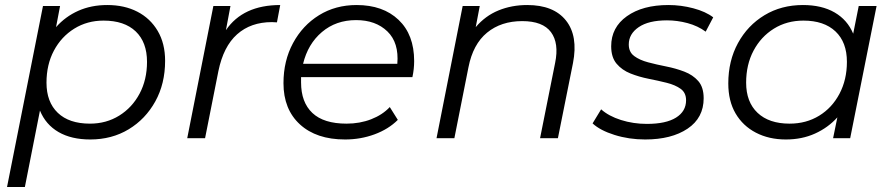

<svg xmlns="http://www.w3.org/2000/svg" viewBox="-20 -550 3554 764"><path d="M339 5Q264 5 213 -24.5Q162 -54 139 -110L79 194H8L151 -526H219L203 -442Q240 -484 291.5 -507Q343 -530 407 -530Q475 -530 526.5 -503.5Q578 -477 607.5 -427Q637 -377 637 -308Q637 -217 598 -146.5Q559 -76 492 -35.5Q425 5 339 5ZM338 -58Q403 -58 454.5 -90Q506 -122 535.5 -177.5Q565 -233 565 -304Q565 -382 520 -425Q475 -468 392 -468Q327 -468 275.5 -436Q224 -404 194.5 -348.5Q165 -293 165 -221Q165 -144 210 -101Q255 -58 338 -58Z M725 0 829 -526H897L879 -430Q947 -530 1095 -530L1082 -461Q1077 -461 1072.5 -461.5Q1068 -462 1062 -462Q978 -462 923.5 -413.5Q869 -365 849 -267L796 0Z M1353 5Q1239 5 1173.5 -55Q1108 -115 1108 -219Q1108 -308 1146 -378.5Q1184 -449 1249.5 -489.5Q1315 -530 1399 -530Q1504 -530 1566 -471Q1628 -412 1628 -307Q1628 -275 1621 -243H1178Q1178 -233 1178 -222Q1178 -143 1223 -100.5Q1268 -58 1359 -58Q1412 -58 1457 -75.5Q1502 -93 1531 -124L1563 -73Q1526 -36 1470.5 -15.5Q1415 5 1353 5ZM1186 -296H1561Q1568 -380 1521.5 -425Q1475 -470 1397 -470Q1317 -470 1261 -422.5Q1205 -375 1186 -296Z M2078 -530Q2183 -530 2232 -468.5Q2281 -407 2260 -299L2200 0H2129L2189 -300Q2205 -378 2172.5 -422Q2140 -466 2058 -466Q1974 -466 1918 -420Q1862 -374 1844 -282L1788 0H1717L1821 -526H1889L1873 -442Q1911 -487 1963.5 -508.5Q2016 -530 2078 -530Z M2547 5Q2483 5 2425.5 -13Q2368 -31 2338 -59L2372 -115Q2402 -88 2451 -72.5Q2500 -57 2554 -57Q2630 -57 2670 -82Q2710 -107 2710 -151Q2710 -181 2688.5 -196.5Q2667 -212 2633 -220.5Q2599 -229 2561 -236.5Q2523 -244 2489 -257.5Q2455 -271 2433.5 -296.5Q2412 -322 2412 -366Q2412 -441 2474.5 -485.5Q2537 -530 2640 -530Q2690 -530 2739 -517Q2788 -504 2818 -481L2788 -424Q2757 -447 2716 -458Q2675 -469 2634 -469Q2561 -469 2521.5 -442Q2482 -415 2482 -373Q2482 -343 2503.5 -327Q2525 -311 2559 -302Q2593 -293 2631 -285.5Q2669 -278 2703 -265Q2737 -252 2758.5 -227.5Q2780 -203 2780 -159Q2780 -81 2716 -38Q2652 5 2547 5Z M3107 5Q3040 5 2988 -22Q2936 -49 2907 -98.5Q2878 -148 2878 -218Q2878 -308 2916.5 -378.5Q2955 -449 3022 -489.5Q3089 -530 3175 -530Q3250 -530 3301 -500.5Q3352 -471 3375 -416L3397 -526H3468L3363 0H3295L3312 -83Q3275 -42 3223 -18.5Q3171 5 3107 5ZM3122 -58Q3188 -58 3239.5 -89.5Q3291 -121 3320.5 -177Q3350 -233 3350 -304Q3350 -382 3304.5 -425Q3259 -468 3177 -468Q3111 -468 3059.5 -436Q3008 -404 2978.5 -348.5Q2949 -293 2949 -221Q2949 -144 2994.5 -101Q3040 -58 3122 -58Z"/></svg>

Font: Montserrat
Style: Italic
Weight: 400
Italic angle: -11.3°
Designer: Julieta Ulanovsky
Foundry: Julieta Ulanovsky
Version: Version 9.000; ttfautohint (v1.8.4.7-5d5b)